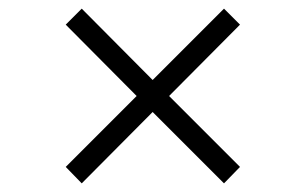

<svg xmlns="http://www.w3.org/2000/svg" viewBox="-20 -513 707 444"><path d="M498 -89 333 -254 169 -89 132 -127 296 -291 132 -456 169 -493 333 -328 498 -493 535 -456 371 -291 535 -127Z"/></svg>

Font: LuenTai2017
Style: Regular
Weight: 400
Designer: LuenTai
Foundry: Microsoft Corpration
Version: Version 1.00 November 27, 2016, initial release